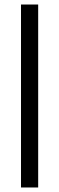

<svg xmlns="http://www.w3.org/2000/svg" viewBox="-20 -830 262 850"><path d="M73 0V-810H149V0Z"/></svg>

Font: Oswald Light
Style: Regular
Weight: 300
Designer: Vernon Adams
Foundry: Vernon Adams
Version: Version 4.103;gftools[0.9.33.dev8+g029e19f]